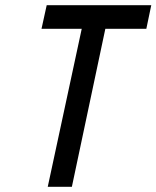

<svg xmlns="http://www.w3.org/2000/svg" viewBox="-20 -720 603 740"><path d="M386 -609H544L563 -700H160L140 -609H295L164 0H257Z"/></svg>

Font: Advent Pro SemiBold
Style: Italic
Weight: 600
Italic angle: -12°
Version: Version 3.000